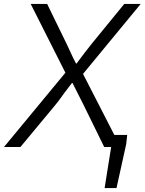

<svg xmlns="http://www.w3.org/2000/svg" viewBox="-68 -742 730 969"><path d="M493 0H458L354 -212L298 -323H295Q250 -265 238 -247Q223 -226 207 -207L35 0H-48L262 -375L87 -722H170L268 -521L289 -476Q298 -455 316 -421H318Q360 -478 398 -525L559 -722H642L351 -369L509 -61H574L569 -15L520 207H460Z"/></svg>

Font: Nebula Sans Book
Style: Regular
Weight: 400
Italic angle: -9°
Designer: Paul D. Hunt for Adobe (as Source Sans)
Foundry: Nebula Entertainment & Broadcasting LLC
Version: Version 1.010